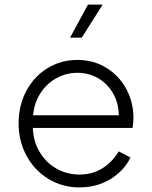

<svg xmlns="http://www.w3.org/2000/svg" viewBox="-20 -804 661 836"><path d="M61 -267Q61 -345 94.5 -408Q128 -471 186.5 -507Q245 -543 317 -543Q388 -543 443.5 -508.5Q499 -474 530 -416.5Q561 -359 561 -291Q561 -268 557 -247H123Q125 -188 153 -141.5Q181 -95 226.5 -69.5Q272 -44 326 -44Q382 -44 425.5 -71Q469 -98 497 -145L548 -118Q520 -60 460.5 -24Q401 12 326 12Q252 12 191.5 -24.5Q131 -61 96 -125Q61 -189 61 -267ZM497 -302Q497 -354 473 -396.5Q449 -439 408 -463Q367 -487 317 -487Q268 -487 225.5 -463.5Q183 -440 156 -398Q129 -356 124 -302ZM363 -784H427L336 -640H285Z"/></svg>

Font: Evergrow Sans
Style: Light
Weight: 300
Foundry: 10Web
Version: Version 1.000